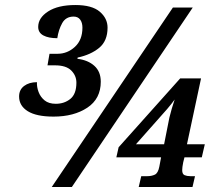

<svg xmlns="http://www.w3.org/2000/svg" viewBox="-20 -744 866 764"><path d="M193 -280Q125 -280 90.5 -301.5Q56 -323 56 -360Q56 -387 76 -402Q96 -417 127 -417Q126 -398 133.5 -378Q141 -358 157.5 -344.5Q174 -331 202 -331Q236 -331 260 -350.5Q284 -370 284 -415Q284 -443 263.5 -463.5Q243 -484 199 -484H169L177 -530H209Q248 -530 278 -557.5Q308 -585 308 -634Q308 -654 299 -666Q290 -678 273 -678Q242 -678 227.5 -652Q213 -626 208 -592Q173 -592 152.5 -603Q132 -614 132 -637Q132 -673 171.5 -698.5Q211 -724 280 -724Q346 -724 377 -697.5Q408 -671 408 -634Q408 -581 374.5 -553.5Q341 -526 289 -515L288 -510Q330 -505 355.5 -482Q381 -459 381 -419Q381 -351 327.5 -315.5Q274 -280 193 -280ZM186 0 668 -714H747L266 0ZM532 0 542 -43H567Q583 -43 596 -49Q609 -55 614 -81L621 -118H443L452 -158L697 -432H780L724 -170H795L783 -118H714L709 -98Q705 -78 705 -67Q705 -51 714.5 -47Q724 -43 737 -43H756L746 0ZM521 -170H633L654 -276Q658 -293 663.5 -311.5Q669 -330 675 -348Q663 -331 645 -310Z"/></svg>

Font: Noto Serif SemiCondensed
Style: Bold Italic
Weight: 700
Width: 4
Italic angle: -12°
Designer: Monotype Design Team
Foundry: Monotype Imaging Inc.
Version: Version 2.014